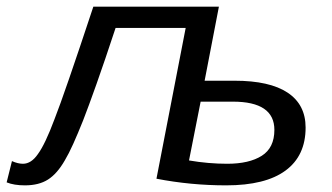

<svg xmlns="http://www.w3.org/2000/svg" viewBox="-68 -548 998 578"><path d="M852 -164Q852 -79 791.5 -34.5Q731 10 613 10Q506 10 403 -10L491 -464H280Q247 -364 222.5 -295Q198 -226 182 -185Q166 -145 152.5 -115Q139 -85 127 -65Q104 -25 76.5 -7.5Q49 10 7 10Q-26 10 -48 1L-32 -63Q-14 -55 1 -55Q26 -55 46 -84Q68 -114 96 -189Q126 -265 213 -528H591L548 -305H638Q744 -305 798 -269Q852 -233 852 -164ZM501 -65Q530 -60 559 -57.5Q588 -55 616 -55Q682 -55 720 -79Q758 -103 758 -157Q758 -242 633 -242H536Z"/></svg>

Font: Libra Sans Modern
Style: Italic
Weight: 400
Italic angle: -12°
Foundry: Stefan Peev, Context Ltd
Version: Version 1.000